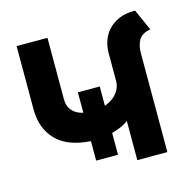

<svg xmlns="http://www.w3.org/2000/svg" viewBox="-82 -596 682 679"><g transform="rotate(-15 259.0 -256.5)"><path d="M340 0H450V-364Q450 -390 461 -409.5Q472 -429 504 -435L469 -513Q433 -513 408.5 -502Q384 -491 368.5 -473Q353 -455 346.5 -434Q340 -413 340 -392V-290Q340 -273 332 -258Q324 -243 310 -232Q296 -221 276.5 -214.5Q257 -208 235 -208Q215 -208 198.5 -211.5Q182 -215 170 -223.5Q158 -232 151.5 -244.5Q145 -257 145 -275V-500H32V-272Q32 -224 48 -192Q64 -160 89.5 -141.5Q115 -123 148 -115Q181 -107 214 -107Q239 -107 264.5 -112.5Q290 -118 310 -126.5Q330 -135 340 -144ZM199 -286V-36H279V-286Z"/></g></svg>

Font: Advent Pro Expanded
Style: Bold
Weight: 700
Width: 7
Designer: VivaRado, Andreas Kalpakidis
Foundry: VivaRado, Andreas Kalpakidis
Version: Version 3.000